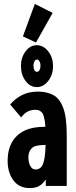

<svg xmlns="http://www.w3.org/2000/svg" viewBox="-20 -950 390 981"><path d="M132 11Q78 11 48.5 -28.5Q19 -68 19 -128Q19 -211 67 -256.5Q115 -302 206 -302Q208 -302 212 -302Q208 -358 195.5 -373.5Q183 -389 162 -389Q140 -389 123 -381Q106 -373 88 -350L32 -416Q57 -446 92 -464Q127 -482 174 -482Q219 -482 252 -464.5Q285 -447 303 -399Q321 -351 321 -259V0H214V-33Q198 -10 180 0.5Q162 11 132 11ZM125 -146Q125 -121 134.5 -102.5Q144 -84 161 -84Q188 -84 199.5 -111.5Q211 -139 213 -209Q207 -209 205 -209Q158 -209 141.5 -192Q125 -175 125 -146ZM168 -505Q134 -505 110.5 -536.5Q87 -568 87 -613Q87 -656 110.5 -687.5Q134 -719 168 -719Q202 -719 226.5 -687.5Q251 -656 251 -613Q251 -568 226.5 -536.5Q202 -505 168 -505ZM169 -583Q176 -583 181.5 -591.5Q187 -600 187 -614Q187 -627 181.5 -636.5Q176 -646 169 -646Q161 -646 156 -636.5Q151 -627 151 -614Q151 -600 156 -591.5Q161 -583 169 -583ZM164 -733 97 -764 158 -930 249 -884Z"/></svg>

Font: Inconsolata ExtraCondensed Black
Style: Regular
Weight: 900
Width: 2
Monospace: yes
Designer: Raph Levien, Cyreal, Brenton Simpson
Foundry: Raph Levien, Cyreal, Google
Version: Version 3.001; ttfautohint (v1.8.2.53-6de2)